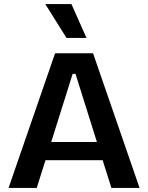

<svg xmlns="http://www.w3.org/2000/svg" viewBox="-20 -921 726 941"><path d="M22 0 250 -660H436L664 0H526L483 -136H203L160 0ZM336 -559 231 -225H455L350 -559ZM306 -735 202 -901H330L404 -735Z"/></svg>

Font: Bricolage Grotesque 12pt SemiBold
Style: Regular
Weight: 600
Designer: Mathieu Triay
Foundry: Atelier Triay
Version: Version 1.001; ttfautohint (v1.8.4.7-5d5b);gftools[0.9.33.de